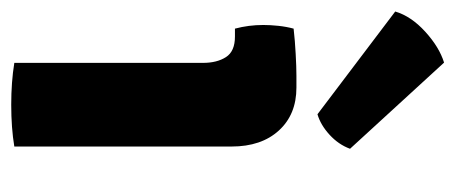

<svg xmlns="http://www.w3.org/2000/svg" viewBox="-262 -552 811 342"><g transform="rotate(90 144.0 -380.5)"><path d="M233.5 0Q200.5 5.5 159 5.5Q118.5 5.5 84.5 0V-336Q84.5 -361 74.2 -377Q64 -393 37.5 -393H23.5Q17 -417.5 17 -443.5Q17 -456 18.5 -470.2Q20 -484.5 23.5 -497.5Q45.5 -500 68.8 -501.2Q92 -502.5 107.5 -502.5H128.5Q176.5 -502.5 205 -471.2Q233.5 -440 233.5 -387ZM84 -765.5Q56.5 -757 29 -732Q1.5 -707 -7 -678.5L176 -540Q195 -545.5 212.5 -561.5Q230 -577.5 237.5 -598Z"/></g></svg>

Font: Signika Negative
Style: Bold
Weight: 700
Designer: Anna Giedry
Foundry: Anna Giedry
Version: Version 2.001